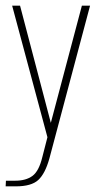

<svg xmlns="http://www.w3.org/2000/svg" viewBox="-25 -490 356 680"><path d="M-5 170 -4 150H29Q67 150 90 133Q113 116 125 66L143 -4L18 -470H46L155 -55L265 -470H294L150 71Q135 125 110.5 147.5Q86 170 31 170Z"/></svg>

Font: Smooch Sans ExtraLight
Style: Regular
Weight: 200
Designer: Robert E. Leuschke
Foundry: Robert E. Leuschke
Version: Version 1.010; ttfautohint (v1.8.3)